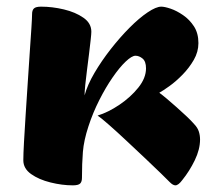

<svg xmlns="http://www.w3.org/2000/svg" viewBox="-20 -544 646 577"><path d="M198.9 13Q166.5 13 131.7 4.3Q96.9 -4.3 73.5 -20.9Q50.1 -37.5 50.1 -62.3Q50.1 -80.7 52.1 -117Q54.1 -153.3 57.1 -199.6Q60.1 -245.8 63.3 -294.5Q66.4 -343.2 69.4 -386.4Q72.4 -429.6 74.4 -460.4Q76.4 -491.3 76.4 -501.6Q76.4 -513.2 82 -518.6Q87.7 -524 103.5 -524Q137.2 -524 172 -515.7Q206.8 -507.4 230.6 -490.8Q254.5 -474.3 254.5 -448.7Q254.5 -442.2 252.5 -424.2Q250.5 -406.1 247.6 -382.4Q244.7 -358.6 241.5 -333.9Q238.2 -309.3 236.2 -288.7Q234.2 -268.1 234.2 -257.4Q242.8 -289.1 264 -325.1Q285.2 -361.1 312.8 -396.4Q340.4 -431.6 369.2 -460.6Q398.1 -489.7 423.6 -506.8Q449.1 -524 464.6 -524Q474.8 -524 492.8 -517.9Q510.8 -511.8 530.2 -498.5Q549.5 -485.3 562.9 -464.8Q576.3 -444.2 576.3 -414.4Q576.3 -388.2 562.4 -364Q548.4 -339.8 528.5 -319.5Q508.6 -299.1 489.1 -285.2Q469.6 -271.2 458.7 -265.3Q467.9 -258.6 481.6 -247.1Q495.2 -235.7 510.5 -222Q525.8 -208.4 539.9 -195.2Q554 -182 563.8 -170.7Q573.5 -160.7 577.4 -149.1Q581.2 -137.4 581.2 -124.9Q581.2 -95.2 565.4 -62.5Q549.5 -29.7 527.9 -3Q516.1 13 507.1 13Q499.6 13 489.8 3Q483.1 -4 462.8 -23.7Q442.6 -43.5 415.1 -69.3Q387.6 -95.2 359.3 -121.7Q331.1 -148.2 307.8 -168.6Q284.5 -189.1 273.3 -196.7Q305.1 -206.4 338.8 -229.1Q372.5 -251.8 395.6 -280.6Q418.8 -309.4 418.8 -338.6Q418.8 -359.6 408.4 -368.1Q398.1 -376.5 387.1 -376.5Q376.2 -376.5 357.6 -358.9Q339 -341.2 318.4 -311.3Q297.7 -281.5 278.4 -243.2Q259 -204.9 245.8 -164.3Q232 -122.5 229.1 -87.5Q226.3 -52.4 226.3 -9.4Q226.3 2.2 220.8 7.6Q215.2 13 198.9 13Z"/></svg>

Font: Briem Hand Thin
Style: Regular
Weight: 100
Designer: Gunnlaugur SE Briem, Eben Sorkin
Foundry: Sorkin Type Co.
Version: Version 1.003